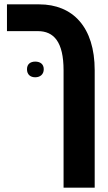

<svg xmlns="http://www.w3.org/2000/svg" viewBox="-20 -622 497 882"><path d="M272 240H415V-299C415 -498 314 -602 160 -602H12V-479H154C227 -479 272 -430 272 -299ZM104 -304C104 -279 120 -267 142 -267C164 -267 181 -280 181 -304C181 -328 164 -339 142 -339C120 -339 104 -328 104 -304Z"/></svg>

Font: Noto Sans Hebrew Condensed
Style: Bold
Weight: 700
Width: 3
Designer: Monotype Design Team
Foundry: Monotype Imaging Inc.
Version: Version 2.004